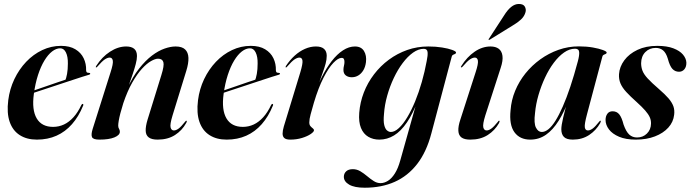

<svg xmlns="http://www.w3.org/2000/svg" viewBox="-20 -676 3388 942"><path d="M83.5 -210.5Q83.5 -210.5 101.5 -216.8Q119.5 -223 148.2 -232.8Q177 -242.5 208.5 -253.5Q240 -264.5 267.5 -273.8Q295 -283 310.5 -288L299 -278Q305 -292 309 -313.5Q313 -335 313 -364.5Q313.5 -398 303.5 -418.5Q293.5 -439 275.5 -439Q255.5 -439 235.5 -423.5Q215.5 -408 197.8 -378.8Q180 -349.5 166.5 -308Q153 -266.5 146 -214.5Q135.5 -137 160 -95.2Q184.5 -53.5 240.5 -53.5Q268.5 -53.5 293.8 -65.2Q319 -77 340.5 -100.8Q362 -124.5 379 -160.5Q381 -164 382.5 -165.2Q384 -166.5 386 -166Q388 -165.5 388.8 -163Q389.5 -160.5 387.5 -157Q366 -104 333.2 -66.8Q300.5 -29.5 257.2 -10.2Q214 9 161 9Q111.5 9 77 -13Q42.5 -35 27.5 -78.2Q12.5 -121.5 20.5 -184.5Q27.5 -239.5 50.5 -287.8Q73.5 -336 108.5 -372.8Q143.5 -409.5 187.2 -430.2Q231 -451 279.5 -451Q322 -451 349.8 -434.2Q377.5 -417.5 390.5 -390.2Q403.5 -363 402.5 -331.5Q402.5 -325.5 405.2 -322Q408 -318.5 416.5 -318.5Q420 -318.5 421.2 -317.5Q422.5 -316.5 422.5 -315Q423 -313.5 421.8 -312Q420.5 -310.5 417.5 -309.5Q410 -307.5 383.2 -299Q356.5 -290.5 319 -278Q281.5 -265.5 241 -252.2Q200.5 -239 165.2 -227.2Q130 -215.5 108.2 -208.2Q86.5 -201 86.5 -201Z M451 -345.5Q449.5 -345.5 450 -347.5Q450.5 -349.5 452 -352.5Q480 -396.5 519.5 -422.2Q559 -448 599 -448Q625 -448 638.5 -436.5Q652 -425 652 -401Q652 -384.5 646 -361.8Q640 -339 632 -315.2Q624 -291.5 616.8 -271.2Q609.5 -251 607.5 -240L604 -241Q631 -299.5 662.2 -339.2Q693.5 -379 725.2 -403Q757 -427 787 -437.5Q817 -448 841.5 -448Q873 -448 888.2 -433.5Q903.5 -419 904.5 -392.2Q905.5 -365.5 894 -328.5L826.5 -109.5Q813 -65 817 -50.5Q821 -36 833 -36Q843.5 -36 856 -45Q868.5 -54 887 -77.5Q890.5 -81.5 891.8 -82.8Q893 -84 894.5 -83.5Q896.5 -83.5 896.5 -80.8Q896.5 -78 893.5 -72.5Q873.5 -36 838.5 -13.5Q803.5 9 753.5 9Q724 9 709.8 -1.8Q695.5 -12.5 694.8 -34.2Q694 -56 704 -89L771.5 -307Q786.5 -354.5 781.5 -371.2Q776.5 -388 755.5 -388Q741.5 -388 720.8 -376.2Q700 -364.5 676.2 -338.5Q652.5 -312.5 628.8 -270.8Q605 -229 585 -170Q576 -141.5 570.5 -120Q565 -98.5 562.5 -83.5Q560 -68.5 560 -59.5Q560 -50 564 -44Q568 -38 568 -29.5Q568 -13 541.5 -2Q515 9 467.5 9Q437 9 431.5 -3.2Q426 -15.5 434.5 -43L522.5 -321.5Q536 -363 533.5 -378.2Q531 -393.5 518 -393.5Q508 -393.5 494.5 -384.8Q481 -376 458.5 -350Q456.5 -347.5 454.8 -346.2Q453 -345 451 -345.5Z M1014.5 -210.5Q1014.5 -210.5 1032.5 -216.8Q1050.5 -223 1079.2 -232.8Q1108 -242.5 1139.5 -253.5Q1171 -264.5 1198.5 -273.8Q1226 -283 1241.5 -288L1230 -278Q1236 -292 1240 -313.5Q1244 -335 1244 -364.5Q1244.5 -398 1234.5 -418.5Q1224.5 -439 1206.5 -439Q1186.5 -439 1166.5 -423.5Q1146.5 -408 1128.8 -378.8Q1111 -349.5 1097.5 -308Q1084 -266.5 1077 -214.5Q1066.5 -137 1091 -95.2Q1115.5 -53.5 1171.5 -53.5Q1199.5 -53.5 1224.8 -65.2Q1250 -77 1271.5 -100.8Q1293 -124.5 1310 -160.5Q1312 -164 1313.5 -165.2Q1315 -166.5 1317 -166Q1319 -165.5 1319.8 -163Q1320.5 -160.5 1318.5 -157Q1297 -104 1264.2 -66.8Q1231.5 -29.5 1188.2 -10.2Q1145 9 1092 9Q1042.5 9 1008 -13Q973.5 -35 958.5 -78.2Q943.5 -121.5 951.5 -184.5Q958.5 -239.5 981.5 -287.8Q1004.5 -336 1039.5 -372.8Q1074.5 -409.5 1118.2 -430.2Q1162 -451 1210.5 -451Q1253 -451 1280.8 -434.2Q1308.5 -417.5 1321.5 -390.2Q1334.5 -363 1333.5 -331.5Q1333.5 -325.5 1336.2 -322Q1339 -318.5 1347.5 -318.5Q1351 -318.5 1352.2 -317.5Q1353.5 -316.5 1353.5 -315Q1354 -313.5 1352.8 -312Q1351.5 -310.5 1348.5 -309.5Q1341 -307.5 1314.2 -299Q1287.5 -290.5 1250 -278Q1212.5 -265.5 1172 -252.2Q1131.5 -239 1096.2 -227.2Q1061 -215.5 1039.2 -208.2Q1017.5 -201 1017.5 -201Z M1382 -345.5Q1381 -345.5 1381 -347.2Q1381 -349 1383 -352.5Q1402 -381.5 1425.8 -403Q1449.5 -424.5 1476.2 -436.2Q1503 -448 1530 -448Q1557 -448 1570 -436Q1583 -424 1583 -402.5Q1583 -384 1577.5 -363.5Q1572 -343 1562.8 -317.8Q1553.5 -292.5 1542.5 -260.8Q1531.5 -229 1520.5 -187.5L1515.5 -189.5Q1533.5 -247 1557 -294.2Q1580.5 -341.5 1607.2 -376Q1634 -410.5 1663 -429.2Q1692 -448 1721.5 -448Q1752 -448 1765.8 -425.8Q1779.5 -403.5 1775.5 -371Q1772.5 -347.5 1762.5 -331Q1752.5 -314.5 1738 -305.8Q1723.5 -297 1706 -297Q1688 -297 1676.5 -306Q1665 -315 1665 -333Q1665 -343.5 1667.5 -353.2Q1670 -363 1670 -372Q1670 -381.5 1667 -386.8Q1664 -392 1656 -392Q1639 -392 1615.5 -367.5Q1592 -343 1567 -294.2Q1542 -245.5 1520 -172Q1510.5 -139 1504 -115Q1497.5 -91 1497.5 -75.5Q1497.5 -63.5 1503.2 -57Q1509 -50.5 1514.8 -46.2Q1520.5 -42 1520.5 -37Q1520.5 -29.5 1504.5 -18.5Q1488.5 -7.5 1461.8 0.8Q1435 9 1404 9Q1384 9 1375.2 1.5Q1366.5 -6 1366.5 -20.5Q1366.5 -35 1372.5 -55.5L1453.5 -321.5Q1466 -363.5 1464 -378.5Q1462 -393.5 1449 -393.5Q1439 -393.5 1425.5 -384.8Q1412 -376 1389.5 -350Q1387.5 -347 1385.8 -346Q1384 -345 1382 -345.5Z M2096.5 -22Q2072.5 69.5 2026.8 128.5Q1981 187.5 1916.5 216.2Q1852 245 1769.5 245Q1719 245 1693 229.8Q1667 214.5 1667 191.5Q1667 175.5 1678.2 164.8Q1689.5 154 1711 154Q1730.5 154 1747.8 164.2Q1765 174.5 1781.2 188.2Q1797.5 202 1813.5 212.2Q1829.5 222.5 1847 222.5Q1865 222.5 1883.2 211.2Q1901.5 200 1917.2 175.2Q1933 150.5 1944 110.5L2029 -191.5L2033 -189.5Q2006.5 -119.5 1976.8 -75.8Q1947 -32 1913.2 -11.5Q1879.5 9 1841 9Q1810.5 9 1786.8 -5Q1763 -19 1751 -48.2Q1739 -77.5 1742.5 -122.5Q1746.5 -174 1765 -222Q1783.5 -270 1815 -311.2Q1846.5 -352.5 1887.8 -383Q1929 -413.5 1978 -430.8Q2027 -448 2081.5 -448Q2118 -448 2149 -443Q2180 -438 2198.8 -431Q2217.5 -424 2217.5 -418.5Q2217.5 -413.5 2212.8 -411.5Q2208 -409.5 2203 -407.2Q2198 -405 2196.5 -399ZM1864 -117Q1860.5 -81.5 1865.2 -62.2Q1870 -43 1879.2 -35.8Q1888.5 -28.5 1897.5 -28.5Q1916.5 -28.5 1937.2 -47.8Q1958 -67 1978.2 -100.8Q1998.5 -134.5 2016.8 -178.8Q2035 -223 2049.5 -273.8Q2064 -324.5 2073.5 -376.5Q2079.5 -404.5 2077.8 -420.5Q2076 -436.5 2059 -436.5Q2033 -436.5 2006.5 -417.8Q1980 -399 1955.8 -366.8Q1931.5 -334.5 1912 -293.2Q1892.5 -252 1879.8 -206.8Q1867 -161.5 1864 -117Z M2367.5 -36Q2355 -36 2351.2 -51Q2347.5 -66 2361 -109.5L2436.5 -343Q2448.5 -379 2445.2 -402.2Q2442 -425.5 2426.8 -436.8Q2411.5 -448 2386.5 -448Q2346 -448 2308.5 -422.2Q2271 -396.5 2243.5 -352.5Q2241.5 -349.5 2241.2 -347.8Q2241 -346 2242.5 -345.5Q2244.5 -345 2246 -346.2Q2247.5 -347.5 2250 -349.5Q2272.5 -376 2286 -384.8Q2299.5 -393.5 2309.5 -393.5Q2322.5 -393.5 2324.8 -378Q2327 -362.5 2313.5 -321.5L2238.5 -89Q2227.5 -56 2228.8 -34Q2230 -12 2244.2 -1.5Q2258.5 9 2287.5 9Q2337.5 9 2372.8 -13.5Q2408 -36 2428.5 -72.5Q2431 -78 2431.2 -80.8Q2431.5 -83.5 2429.5 -83.5Q2427.5 -84 2426.2 -83Q2425 -82 2422 -77.5Q2403 -54 2390.5 -45Q2378 -36 2367.5 -36ZM2453 -600Q2470 -627.5 2488 -642Q2506 -656.5 2525.5 -656.5Q2547.5 -656.5 2554.8 -643.8Q2562 -631 2558.5 -617Q2553 -596 2536.2 -580.5Q2519.5 -565 2498 -552.5L2383 -481.5Q2381.5 -480.5 2379.8 -480.2Q2378 -480 2377.5 -481.5Q2376.5 -482.5 2377.2 -484Q2378 -485.5 2379.5 -487Z M2860 -115.5Q2847 -67 2849.2 -51.5Q2851.5 -36 2864.5 -36Q2875 -36 2887.5 -45Q2900 -54 2918.5 -77.5Q2921.5 -81.5 2923 -82.8Q2924.5 -84 2926 -83.5Q2928 -83.5 2927.8 -80.8Q2927.5 -78 2925 -72.5Q2904.5 -36 2870.2 -13.5Q2836 9 2790.5 9Q2760 9 2747 -4Q2734 -17 2734 -42Q2734 -51 2736.2 -65.2Q2738.5 -79.5 2743 -98.8Q2747.5 -118 2753.8 -141.8Q2760 -165.5 2768 -193L2772.5 -190.5Q2749 -128.5 2721 -83.8Q2693 -39 2658.8 -15Q2624.5 9 2581.5 9Q2530.5 9 2504 -27.2Q2477.5 -63.5 2485 -135.5Q2488.5 -184.5 2507.5 -230.5Q2526.5 -276.5 2558 -315.8Q2589.5 -355 2630.8 -384.8Q2672 -414.5 2720 -431.5Q2768 -448.5 2820 -448.5Q2858 -448.5 2888.8 -443Q2919.5 -437.5 2938 -430.5Q2956.5 -423.5 2956.5 -418.5Q2956.5 -413.5 2951.8 -411.5Q2947 -409.5 2942 -407.2Q2937 -405 2935.5 -399ZM2605 -121.5Q2598.5 -71 2609.5 -49.8Q2620.5 -28.5 2638 -28.5Q2654 -28.5 2671 -42.2Q2688 -56 2705.5 -84Q2723 -112 2741.2 -153.5Q2759.5 -195 2778 -250.2Q2796.5 -305.5 2815 -375Q2823 -404.5 2821.5 -420.8Q2820 -437 2801.5 -437Q2774 -437 2747.5 -418.5Q2721 -400 2697 -368Q2673 -336 2654 -295.2Q2635 -254.5 2622 -210Q2609 -165.5 2605 -121.5Z M3105.5 -1.5Q3134.5 -1.5 3154 -20.8Q3173.5 -40 3174 -69.5Q3174.5 -86 3167.8 -101Q3161 -116 3145.5 -133.8Q3130 -151.5 3104 -175Q3072.5 -203 3052.8 -224.5Q3033 -246 3024.2 -266.8Q3015.5 -287.5 3017 -312Q3019.5 -348.5 3043 -380.2Q3066.5 -412 3107.8 -431.5Q3149 -451 3205 -451Q3252 -451 3283.5 -439Q3315 -427 3330.8 -408.2Q3346.5 -389.5 3347.5 -369Q3348 -348.5 3337.8 -336.2Q3327.5 -324 3311.5 -324Q3292 -324 3279 -338Q3266 -352 3256.5 -388Q3248 -416.5 3233.2 -428.8Q3218.5 -441 3197.5 -441Q3166.5 -441 3146.2 -420.5Q3126 -400 3125.5 -366Q3125.5 -347 3132 -329.5Q3138.5 -312 3157.5 -291.2Q3176.5 -270.5 3213 -239Q3242.5 -213.5 3259.8 -193.5Q3277 -173.5 3283.8 -154.5Q3290.5 -135.5 3287.5 -112.5Q3283.5 -77 3258.8 -49.8Q3234 -22.5 3193.2 -6.8Q3152.5 9 3099.5 9Q3050.5 9 3017.5 -5Q2984.5 -19 2967.8 -41Q2951 -63 2951 -87.5Q2951 -105.5 2959.8 -117.8Q2968.5 -130 2985.5 -130Q3006 -130 3018.2 -115Q3030.5 -100 3039.5 -64.5Q3052 -29.5 3067.5 -15.5Q3083 -1.5 3105.5 -1.5Z"/></svg>

Font: Fraunces 120pt SemiBold
Style: Italic
Weight: 600
Italic angle: -16°
Version: Version 1.000;[b76b70a41]